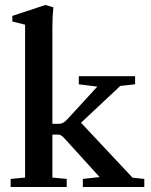

<svg xmlns="http://www.w3.org/2000/svg" viewBox="-20 -746 604 766"><path d="M22.5 0V-32.2L80.1 -37.6V-647.5L29.3 -660.2V-682.6L161.1 -726.1L192.9 -716.8Q189 -679.2 189 -635.3V-252H215.8Q231.9 -252 248 -269.5L368.2 -400.4L294.4 -409.7V-441.9H519V-409.7L460 -403.3L303.2 -256.3L508.8 -37.1L555.7 -32.2V0H310.5V-32.2L377.4 -39.6L237.3 -193.8Q224.1 -209 213.4 -209H189V-37.6L246.1 -32.2V0Z"/></svg>

Font: Elstob 10pt SemiBold
Style: Regular
Weight: 600
Designer: Peter S. Baker
Version: Version 1.015